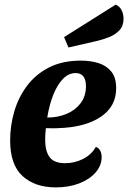

<svg xmlns="http://www.w3.org/2000/svg" viewBox="-20 -793 556 833"><path d="M222 20Q132 20 78 -29Q24 -78 24 -184Q24 -248 42 -309.5Q60 -371 97.5 -421Q135 -471 193 -500.5Q251 -530 331 -530Q372 -530 406.5 -519.5Q441 -509 462.5 -483Q484 -457 484 -410Q484 -330 415.5 -285Q347 -240 231 -237Q219 -236 204.5 -236.5Q190 -237 179 -237Q176 -210 176 -186Q176 -138 195 -111.5Q214 -85 263 -85Q304 -85 340.5 -103.5Q377 -122 396 -156Q410 -150 415.5 -138Q421 -126 421 -112Q421 -75 395 -45Q369 -15 324 2.5Q279 20 222 20ZM185 -283Q231 -283 269 -299Q307 -315 330 -345.5Q353 -376 353 -420Q352 -476 308 -476Q278 -476 253.5 -451Q229 -426 211.5 -382.5Q194 -339 185 -283ZM277 -587 258 -632 482 -773Q500 -765 508 -748Q516 -731 516 -712Q516 -681 498.5 -662Q481 -643 453.5 -632Q426 -621 395 -614Z"/></svg>

Font: Sansita Swashed SemiBold
Style: Regular
Weight: 600
Designer: Pablo Cosgaya
Foundry: Omnibus-Type
Version: Version 1.003; ttfautohint (v1.8.3)